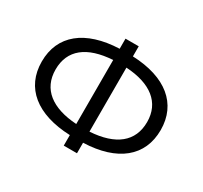

<svg xmlns="http://www.w3.org/2000/svg" viewBox="-153 -934 1233 1169"><g transform="rotate(30 463.0 -350.0)"><path d="M881 -351C881 -535 745 -646 510 -655V-726H417V-655C181 -646 45 -536 45 -351C45 -167 181 -57 417 -48V26H510V-48C746 -56 881 -166 881 -351ZM510 -126V-576C685 -566 785 -488 785 -352C785 -214 688 -137 510 -126ZM142 -351C142 -489 239 -565 417 -576V-126C243 -137 142 -213 142 -351Z"/></g></svg>

Font: AWKNG-Font Medium
Style: Regular
Weight: 500
Designer: Awakening Church
Foundry: Awakening Church
Version: Version 1.700;PS 001.700;hotconv 1.0.88;makeotf.lib2.5.64775